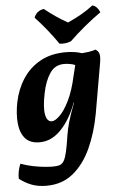

<svg xmlns="http://www.w3.org/2000/svg" viewBox="-63 -755 647 1045"><g transform="rotate(-5 261.0 -232.0)"><path d="M149 248Q102 248 67 234.5Q32 221 1 197Q0 178 4.5 155.5Q9 133 17 116Q57 131 105.5 139Q154 147 193 147Q216 147 230 142Q244 137 253 121Q262 105 269.5 72.5Q277 40 285 -15Q295 -81 330 -172L337 -191H335Q302 -101 249.5 -46Q197 9 132 9Q78 9 52 -22.5Q26 -54 21.5 -105.5Q17 -157 29 -218Q43 -288 79.5 -344.5Q116 -401 175 -434Q234 -467 315 -467Q340 -467 363 -463.5Q386 -460 403 -454Q428 -456 446.5 -459Q465 -462 478 -467Q494 -457 498 -441.5Q502 -426 497 -395L449 -119Q430 -16 392 67Q354 150 294 199Q234 248 149 248ZM182 -256Q166 -179 173.5 -139Q181 -99 208 -99Q225 -99 251 -124Q277 -149 303 -201.5Q329 -254 347 -336L361 -393Q347 -399 330.5 -401.5Q314 -404 300 -404Q251 -404 223 -362.5Q195 -321 182 -256ZM286 -516Q260 -554 228 -594Q196 -634 163 -669Q177 -706 217 -712Q245 -689 278 -666.5Q311 -644 342 -627Q422 -662 482 -708Q497 -704 507 -692.5Q517 -681 522 -667Q479 -637 433 -599Q387 -561 349 -524Q335 -518 318.5 -516Q302 -514 286 -516Z"/></g></svg>

Font: Vollkorn
Style: Bold Italic
Weight: 700
Italic angle: -11°
Designer: Friedrich Althausen
Foundry: Friedrich Althausen
Version: Version 5.000; ttfautohint (v1.8.3)